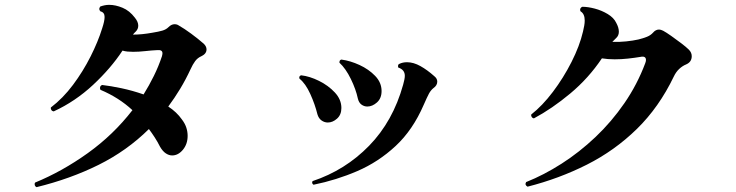

<svg xmlns="http://www.w3.org/2000/svg" viewBox="-20 -759 3040 793"><path d="M131 14Q125 11 123.5 5Q122 -1 125 -5Q237 -51 342.5 -126.5Q448 -202 527 -304Q499 -330 466 -351Q433 -372 395 -388Q393 -392 393 -395Q393 -405 402 -408Q437 -404 482 -394.5Q527 -385 573 -369Q596 -406 615.5 -445.5Q635 -485 649 -527Q650 -531 650.5 -534Q651 -537 651 -539Q651 -554 630 -552Q607 -551 580.5 -548Q554 -545 530 -545Q518 -545 507 -546Q496 -547 486 -550Q438 -477 364.5 -408.5Q291 -340 202 -299Q195 -300 192 -305Q189 -310 190 -315Q240 -353 281.5 -408.5Q323 -464 354 -525.5Q385 -587 402 -642Q412 -672 412 -689Q412 -708 395 -712Q390 -717 390 -722Q390 -726 394 -732Q402 -735 411.5 -737Q421 -739 431 -739Q457 -739 486 -727Q515 -715 537 -686Q551 -669 551 -653Q551 -639 541 -629Q537 -625 534 -622Q531 -619 529 -616Q548 -616 568 -618Q588 -620 610 -624Q635 -628 650.5 -632.5Q666 -637 676 -647Q688 -659 701 -659Q711 -659 718 -654Q741 -641 769.5 -620Q798 -599 822 -578Q833 -567 833 -555Q833 -537 812 -527Q796 -520 786 -506.5Q776 -493 767 -473Q747 -430 724 -392Q701 -354 675 -319Q710 -296 731 -266Q744 -249 749.5 -232Q755 -215 755 -198Q755 -164 735.5 -140.5Q716 -117 691 -117Q678 -117 665 -125.5Q652 -134 641 -153Q631 -173 619 -191.5Q607 -210 595 -226Q504 -136 387 -78Q270 -20 131 14Z M1275 4Q1266 -2 1271 -11Q1406 -56 1504.5 -157Q1603 -258 1645 -409Q1648 -420 1650 -429.5Q1652 -439 1652 -446Q1652 -471 1625 -480Q1624 -482 1624 -486Q1624 -493 1629 -495Q1643 -502 1661 -502Q1688 -502 1716.5 -486Q1745 -470 1773 -445Q1786 -435 1786 -422Q1786 -406 1770 -395Q1759 -386 1751.5 -372Q1744 -358 1730 -326Q1685 -222 1614 -156Q1543 -90 1456 -52.5Q1369 -15 1275 4ZM1458 -352Q1450 -390 1429 -433Q1408 -476 1382 -500V-502Q1382 -511 1390 -513Q1427 -508 1465 -490.5Q1503 -473 1529.5 -445.5Q1556 -418 1556 -383Q1556 -353 1537 -336Q1518 -319 1497 -319Q1484 -319 1473 -327Q1462 -335 1458 -352ZM1291 -287Q1281 -328 1261.5 -371Q1242 -414 1217 -434L1216 -438Q1216 -446 1224 -448Q1259 -444 1297.5 -425Q1336 -406 1363 -377Q1390 -348 1390 -313Q1390 -285 1372 -269Q1354 -253 1334 -253Q1320 -253 1308 -261.5Q1296 -270 1291 -287Z M2159 12Q2146 5 2153 -7Q2226 -36 2299.5 -83Q2373 -130 2439.5 -193Q2506 -256 2559 -333Q2612 -410 2645 -498Q2648 -506 2648 -511Q2648 -529 2625 -524Q2601 -520 2573.5 -517Q2546 -514 2519 -514Q2505 -514 2491.5 -515Q2478 -516 2466 -518Q2411 -436 2335.5 -373Q2260 -310 2185 -270Q2179 -271 2176 -276Q2173 -281 2174 -286Q2220 -322 2263.5 -379.5Q2307 -437 2340.5 -503Q2374 -569 2388 -629Q2391 -642 2393 -653Q2395 -664 2395 -674Q2395 -702 2378 -712Q2376 -716 2376 -718Q2376 -727 2385 -731Q2408 -731 2436.5 -723.5Q2465 -716 2490 -701Q2515 -686 2525 -665Q2536 -645 2536 -628Q2536 -612 2525 -602L2509 -586Q2537 -585 2566 -588Q2595 -591 2617 -596Q2637 -601 2652 -607Q2667 -613 2677 -624Q2688 -637 2702 -637Q2709 -637 2719 -632Q2732 -625 2752.5 -610.5Q2773 -596 2793.5 -580.5Q2814 -565 2825 -554Q2837 -542 2837 -527Q2837 -503 2814 -493Q2799 -487 2785.5 -474.5Q2772 -462 2763 -443Q2702 -316 2610.5 -226.5Q2519 -137 2404 -79Q2289 -21 2159 12Z"/></svg>

Font: Zen Antique
Style: Regular
Weight: 400
Designer: Yoshimichi Ohira
Foundry: Positype
Version: Version 1.001